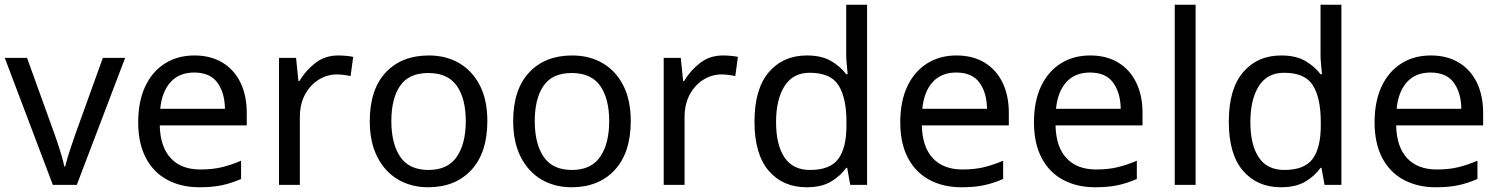

<svg xmlns="http://www.w3.org/2000/svg" viewBox="-20 -780 6328 810"><path d="M203 0 0 -536H94L208 -220Q216 -198 225 -171Q234 -144 241 -119.5Q248 -95 251 -78H255Q259 -95 266.5 -120Q274 -145 283.5 -172Q293 -199 300 -220L414 -536H508L304 0Z M800 -546Q869 -546 918.5 -516Q968 -486 994.5 -431.5Q1021 -377 1021 -304V-251H654Q656 -160 700.5 -112.5Q745 -65 825 -65Q876 -65 915.5 -74.5Q955 -84 997 -102V-25Q956 -7 916 1.5Q876 10 821 10Q745 10 686.5 -21Q628 -52 595.5 -113.5Q563 -175 563 -264Q563 -352 592.5 -415Q622 -478 675.5 -512Q729 -546 800 -546ZM799 -474Q736 -474 699.5 -433.5Q663 -393 656 -321H929Q928 -389 897 -431.5Q866 -474 799 -474Z M1407 -546Q1422 -546 1439.5 -544.5Q1457 -543 1470 -540L1459 -459Q1446 -462 1430.5 -464Q1415 -466 1401 -466Q1360 -466 1324 -443.5Q1288 -421 1266.5 -380.5Q1245 -340 1245 -286V0H1157V-536H1229L1239 -438H1243Q1269 -482 1310 -514Q1351 -546 1407 -546Z M2036 -269Q2036 -136 1968.5 -63Q1901 10 1786 10Q1715 10 1659.5 -22.5Q1604 -55 1572 -117.5Q1540 -180 1540 -269Q1540 -402 1607 -474Q1674 -546 1789 -546Q1862 -546 1917.5 -513.5Q1973 -481 2004.5 -419.5Q2036 -358 2036 -269ZM1631 -269Q1631 -174 1668.5 -118.5Q1706 -63 1788 -63Q1869 -63 1907 -118.5Q1945 -174 1945 -269Q1945 -364 1907 -418Q1869 -472 1787 -472Q1705 -472 1668 -418Q1631 -364 1631 -269Z M2641 -269Q2641 -136 2573.5 -63Q2506 10 2391 10Q2320 10 2264.5 -22.5Q2209 -55 2177 -117.5Q2145 -180 2145 -269Q2145 -402 2212 -474Q2279 -546 2394 -546Q2467 -546 2522.5 -513.5Q2578 -481 2609.5 -419.5Q2641 -358 2641 -269ZM2236 -269Q2236 -174 2273.5 -118.5Q2311 -63 2393 -63Q2474 -63 2512 -118.5Q2550 -174 2550 -269Q2550 -364 2512 -418Q2474 -472 2392 -472Q2310 -472 2273 -418Q2236 -364 2236 -269Z M3030 -546Q3045 -546 3062.5 -544.5Q3080 -543 3093 -540L3082 -459Q3069 -462 3053.5 -464Q3038 -466 3024 -466Q2983 -466 2947 -443.5Q2911 -421 2889.5 -380.5Q2868 -340 2868 -286V0H2780V-536H2852L2862 -438H2866Q2892 -482 2933 -514Q2974 -546 3030 -546Z M3383 10Q3283 10 3223 -59.5Q3163 -129 3163 -267Q3163 -405 3223.5 -475.5Q3284 -546 3384 -546Q3446 -546 3485.5 -523Q3525 -500 3550 -467H3556Q3555 -480 3552.5 -505.5Q3550 -531 3550 -546V-760H3638V0H3567L3554 -72H3550Q3526 -38 3486 -14Q3446 10 3383 10ZM3397 -63Q3482 -63 3516.5 -109.5Q3551 -156 3551 -250V-266Q3551 -366 3518 -419.5Q3485 -473 3396 -473Q3325 -473 3289.5 -416.5Q3254 -360 3254 -265Q3254 -169 3289.5 -116Q3325 -63 3397 -63Z M4015 -546Q4084 -546 4133.5 -516Q4183 -486 4209.5 -431.5Q4236 -377 4236 -304V-251H3869Q3871 -160 3915.5 -112.5Q3960 -65 4040 -65Q4091 -65 4130.5 -74.5Q4170 -84 4212 -102V-25Q4171 -7 4131 1.5Q4091 10 4036 10Q3960 10 3901.5 -21Q3843 -52 3810.5 -113.5Q3778 -175 3778 -264Q3778 -352 3807.5 -415Q3837 -478 3890.5 -512Q3944 -546 4015 -546ZM4014 -474Q3951 -474 3914.5 -433.5Q3878 -393 3871 -321H4144Q4143 -389 4112 -431.5Q4081 -474 4014 -474Z M4579 -546Q4648 -546 4697.5 -516Q4747 -486 4773.5 -431.5Q4800 -377 4800 -304V-251H4433Q4435 -160 4479.5 -112.5Q4524 -65 4604 -65Q4655 -65 4694.5 -74.5Q4734 -84 4776 -102V-25Q4735 -7 4695 1.5Q4655 10 4600 10Q4524 10 4465.5 -21Q4407 -52 4374.5 -113.5Q4342 -175 4342 -264Q4342 -352 4371.5 -415Q4401 -478 4454.5 -512Q4508 -546 4579 -546ZM4578 -474Q4515 -474 4478.5 -433.5Q4442 -393 4435 -321H4708Q4707 -389 4676 -431.5Q4645 -474 4578 -474Z M5024 0H4936V-760H5024Z M5384 10Q5284 10 5224 -59.5Q5164 -129 5164 -267Q5164 -405 5224.5 -475.5Q5285 -546 5385 -546Q5447 -546 5486.5 -523Q5526 -500 5551 -467H5557Q5556 -480 5553.5 -505.5Q5551 -531 5551 -546V-760H5639V0H5568L5555 -72H5551Q5527 -38 5487 -14Q5447 10 5384 10ZM5398 -63Q5483 -63 5517.5 -109.5Q5552 -156 5552 -250V-266Q5552 -366 5519 -419.5Q5486 -473 5397 -473Q5326 -473 5290.5 -416.5Q5255 -360 5255 -265Q5255 -169 5290.5 -116Q5326 -63 5398 -63Z M6016 -546Q6085 -546 6134.5 -516Q6184 -486 6210.5 -431.5Q6237 -377 6237 -304V-251H5870Q5872 -160 5916.5 -112.5Q5961 -65 6041 -65Q6092 -65 6131.5 -74.5Q6171 -84 6213 -102V-25Q6172 -7 6132 1.5Q6092 10 6037 10Q5961 10 5902.5 -21Q5844 -52 5811.5 -113.5Q5779 -175 5779 -264Q5779 -352 5808.5 -415Q5838 -478 5891.5 -512Q5945 -546 6016 -546ZM6015 -474Q5952 -474 5915.5 -433.5Q5879 -393 5872 -321H6145Q6144 -389 6113 -431.5Q6082 -474 6015 -474Z"/></svg>

Font: Noto Sans Shavian
Style: Regular
Weight: 400
Designer: Monotype Design Team
Foundry: Monotype Imaging Inc.
Version: Version 2.001; ttfautohint (v1.8.4.7-5d5b)